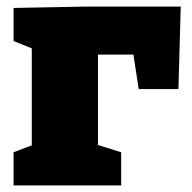

<svg xmlns="http://www.w3.org/2000/svg" viewBox="-20 -560 580 580"><path d="M21 -536 232 -540H526L519 -291H399L383 -395H276V-122L346 -100V0H21V-100L76 -121V-414L21 -436Z"/></svg>

Font: Bitter Pro Black
Style: Regular
Weight: 900
Designer: Sol Matas, and Bitter project Authors
Foundry: Sol Matas
Version: Version 1.010